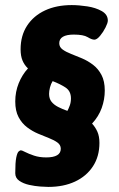

<svg xmlns="http://www.w3.org/2000/svg" viewBox="-20 -728 469 755"><path d="M262 -708Q290 -708 323 -703Q356 -698 380 -684.5Q404 -671 404 -647Q404 -638 395 -620Q386 -602 373.5 -587Q361 -572 351 -572Q341 -572 324.5 -582Q308 -592 270 -592Q242 -592 227.5 -583.5Q213 -575 213 -558Q213 -543 226 -533.5Q239 -524 259.5 -516Q280 -508 302.5 -498.5Q325 -489 345.5 -473.5Q366 -458 379 -433.5Q392 -409 392 -372Q392 -337 380 -303.5Q368 -270 342 -242Q355 -228 363 -210Q371 -192 371 -166Q371 -113 345.5 -74Q320 -35 275 -14Q230 7 170 7Q159 7 138 5.5Q117 4 94.5 -1Q72 -6 56 -17Q40 -28 40 -47Q40 -90 44 -109Q48 -128 53.5 -132.5Q59 -137 62 -137Q66 -137 79.5 -130Q93 -123 114 -116Q135 -109 162 -109Q190 -109 204.5 -117.5Q219 -126 219 -143Q219 -158 206 -167.5Q193 -177 172.5 -185Q152 -193 129.5 -202.5Q107 -212 86.5 -227.5Q66 -243 53 -267.5Q40 -292 40 -329Q40 -367 53.5 -400.5Q67 -434 90 -459Q76 -472 68.5 -490Q61 -508 61 -534Q61 -588 86.5 -627Q112 -666 157 -687Q202 -708 262 -708ZM187 -409Q180 -398 176.5 -384Q173 -370 173 -359Q173 -340 182.5 -328Q192 -316 208.5 -307.5Q225 -299 245 -292Q250 -301 254.5 -313.5Q259 -326 259 -341Q259 -370 237.5 -384Q216 -398 187 -409Z"/></svg>

Font: Asap VF Beta
Style: Italic
Weight: 400
Italic angle: -6°
Designer: Pablo Cosgaya
Foundry: Pablo Cosgaya
Version: Version 1.007